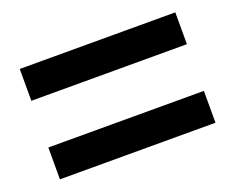

<svg xmlns="http://www.w3.org/2000/svg" viewBox="-70 -671 729 595"><g transform="rotate(-20 294.5 -374.0)"><path d="M38 -451H551V-556H38ZM38 -192H551V-297H38Z"/></g></svg>

Font: Noto Sans CJK JP Bold
Style: Regular
Weight: 700
Designer: Ryoko NISHIZUKA (kana & ideographs); Paul D. Hunt (Latin, Greek & Cyrillic); Wenlong ZHANG (bopomofo); Sandoll Communica
Foundry: Adobe Systems Incorporated
Version: Version 1.004;PS 1.004;hotconv 1.0.82;makeotf.lib2.5.63406